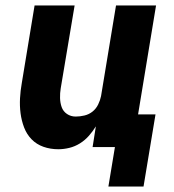

<svg xmlns="http://www.w3.org/2000/svg" viewBox="-20 -540 640 705"><path d="M378 145 402 0H320L332 -76Q321 -58 306.5 -41.5Q292 -25 273.5 -13.5Q255 -2 234.5 3Q214 8 194 8Q165 8 139.5 -1Q114 -10 96 -28.5Q78 -47 68.5 -72Q59 -97 55.5 -124Q52 -151 53.5 -179Q55 -207 60 -235L107 -520H254L203 -216Q200 -198 200.5 -180Q201 -162 206.5 -146.5Q212 -131 226 -121.5Q240 -112 258 -112Q274 -112 290.5 -116Q307 -120 320 -130.5Q333 -141 340.5 -156.5Q348 -172 351 -187L406 -520H553L487 -120H551L507 145Z"/></svg>

Font: Iosevka Heavy Extended
Style: Italic
Weight: 900
Width: 7
Italic angle: -9°
Monospace: yes
Designer: Belleve Invis
Foundry: Belleve Invis
Version: Version 32.5.0; ttfautohint (v1.8.4)